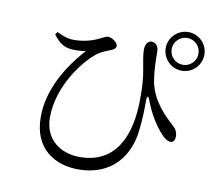

<svg xmlns="http://www.w3.org/2000/svg" viewBox="-89 -910 1178 1055"><g transform="rotate(10 500.0 -382.0)"><path d="M879.1 -590.3C938.2 -590.3 986.6 -638.7 986.6 -698.5C986.6 -757.6 938.2 -806 879.1 -806C819.3 -806 770.8 -757.6 770.8 -698.5C770.8 -638.7 819.3 -590.3 879.1 -590.3ZM411.8 42.3C612.6 42.3 690.1 -99.1 704.8 -217.2C714.5 -290.5 714.6 -356.2 714.6 -394.2C714.6 -424.2 722.7 -425.4 732.5 -397.4C763.7 -315.8 801 -262.7 834.8 -225.9C851.7 -206.4 871 -194.7 886.6 -194.7C903 -194.7 910.5 -211.5 910.5 -228.8C909.7 -258.8 896.2 -274 880.6 -287.4C837.8 -327 761.1 -397.1 740 -502.9C730.5 -556.2 728.5 -618.9 728.5 -670.1C728.5 -698 714.3 -718.7 689.6 -719.1C669.9 -719.3 654.2 -701.2 654.2 -666.8C654.2 -639.6 663.4 -594.8 667.9 -569.2C679.2 -512.6 681.2 -463.6 681.2 -398.3C681.2 -187.9 606.8 -26.1 408 -26.1C303.4 -26.1 210.4 -87.4 210.4 -212.5C210.4 -385.3 328.6 -535.8 389.9 -587.6C421.3 -615.9 454.9 -625.7 479.5 -636C498.3 -644.1 503.7 -651.7 503.7 -662.7C503.7 -678 474.7 -703.8 448.6 -703.8C435.9 -703.8 428.5 -696.8 397.7 -683C360.9 -665.9 316.2 -654.3 265.2 -654.3C232.5 -654.3 202.1 -664.9 170.4 -681.6L159.7 -666.1C194.9 -619.4 222.3 -604.6 262.6 -601.1C292.1 -599.2 319.4 -601.1 341.9 -605.3C240.9 -494 160.3 -354.6 160.3 -207.2C160.3 -23.9 287.6 42.3 411.8 42.3ZM879.1 -623.4C837.2 -623.4 804 -656.6 804 -698.5C804 -739.7 837.2 -772.9 879.1 -772.9C920.3 -772.9 953.4 -739.7 953.4 -698.5C953.4 -656.6 920.3 -623.4 879.1 -623.4Z"/></g></svg>

Font: Source Han Serif TW VF
Style: Regular
Weight: 250
Designer: Ryoko NISHIZUKA 西塚涼子 (kana & ideographs); Frank Grießhammer (Latin, Greek & Cyrillic); Wenlong ZHANG 张文龙 (bopomofo); San
Foundry: Adobe
Version: Version 2.002;hotconv 1.1.0;makeotfexe 2.6.0